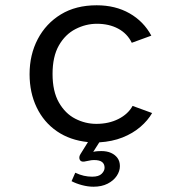

<svg xmlns="http://www.w3.org/2000/svg" viewBox="-20 -527 672 727"><path d="M334 180Q313 180 290.5 174Q268 168 251 159L265 127Q282 135 297.5 138.5Q313 142 329 142Q354 142 365 131Q376 120 376 108Q376 94 366.5 86.5Q357 79 336 79Q326 79 316 81.5Q306 84 298 85Q285 86 281.5 76.5Q278 67 285 56L313 11Q245 4 195.5 -30Q146 -64 119 -120Q92 -176 92 -246Q92 -320 123 -379Q154 -438 210.5 -472.5Q267 -507 346 -507Q417 -507 470.5 -476.5Q524 -446 553 -392L479 -365Q462 -400 427.5 -418.5Q393 -437 347 -437Q305 -437 266 -417Q227 -397 203 -355Q179 -313 179 -247Q179 -181 203 -139Q227 -97 265 -77.5Q303 -58 345 -58Q392 -58 428.5 -76.5Q465 -95 482 -126L556 -99Q540 -71 511.5 -46.5Q483 -22 444 -6.5Q405 9 356 12L333 48Q341 46 349.5 45.5Q358 45 364 45Q385 45 400.5 52Q416 59 425 71.5Q434 84 434 102Q434 121 422 139Q410 157 387.5 168.5Q365 180 334 180Z"/></svg>

Font: Atkinson Hyperlegible Mono ExtraLight
Style: Regular
Weight: 400
Monospace: yes
Version: Version 2.001